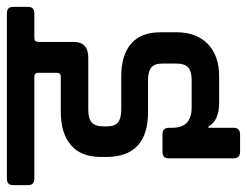

<svg xmlns="http://www.w3.org/2000/svg" viewBox="-124 -563 719 559"><g transform="rotate(-90 235.5 -283.5)"><path d="M281 -212H189Q58 -212 58 -334V-349Q58 -407 92.5 -436.5Q127 -466 189 -466H292Q303 -466 303 -478V-531Q303 -543 292 -543H-5Q-24 -543 -24 -561V-605Q-24 -623 -5 -623H476Q495 -623 495 -605V-561Q495 -543 476 -543H404Q393 -543 393 -531V-429Q393 -386 347 -386H196Q169 -386 158 -375.5Q147 -365 147 -340V-332Q147 -309 158.5 -299.5Q170 -290 196 -290H293Q354 -290 387.5 -261.5Q421 -233 421 -176V-129Q421 -71 387 -38Q353 -5 293 -5H217Q163 -5 147 -36H143V37Q143 56 123 56H73Q54 56 54 37V-151Q54 -170 73 -170H123Q143 -170 143 -151V-141Q143 -85 202 -85H281Q308 -85 319 -95.5Q330 -106 330 -131V-170Q330 -193 318.5 -202.5Q307 -212 281 -212Z"/></g></svg>

Font: Rajdhani SemiBold
Style: Regular
Weight: 600
Designer: Satya Rajpurohit, Jyotish Sonowal
Foundry: Indian Type Foundry
Version: Version 1.201 February 1, 2022